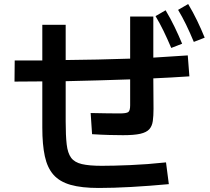

<svg xmlns="http://www.w3.org/2000/svg" viewBox="-20 -873 1040 953"><path d="M942 -665Q922 -713 903.5 -751Q885 -789 864 -824L914 -853Q938 -813 958.5 -770.5Q979 -728 996 -686ZM830 -635Q810 -682 791.5 -720Q773 -758 752 -793L802 -822Q826 -782 846.5 -739.5Q867 -697 884 -656ZM52 -468 53 -573Q88 -573 122 -573Q156 -573 190 -573V-750H306V-575Q385 -576 465 -577.5Q545 -579 626 -582V-791H741V-587Q784 -590 826.5 -592.5Q869 -595 912 -598L920 -494Q831 -488 741 -484L742 -333Q742 -298 738.5 -272.5Q735 -247 721 -231.5Q707 -216 676.5 -209Q646 -202 591 -202Q563 -202 523.5 -203Q484 -204 437 -207L430 -312Q475 -311 513 -310.5Q551 -310 574 -310Q608 -310 617 -317Q626 -324 626 -350V-479Q546 -476 466 -474Q386 -472 306 -470V-270Q306 -200 311 -156.5Q316 -113 333 -90Q350 -67 386.5 -58.5Q423 -50 485 -50Q541 -50 626 -53.5Q711 -57 804 -67L818 41Q721 50 631.5 55Q542 60 470 60Q385 60 330.5 44.5Q276 29 245.5 -5.5Q215 -40 202.5 -97.5Q190 -155 190 -240V-469Q122 -468 52 -468Z"/></svg>

Font: Murecho Medium
Style: Regular
Weight: 500
Designer: Neil Summerour
Foundry: Positype
Version: Version 1.010; ttfautohint (v1.8.3)